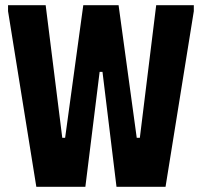

<svg xmlns="http://www.w3.org/2000/svg" viewBox="-20 -720 778 740"><path d="M11 -700H156L220 -189H231L301 -700H437L507 -189H519L582 -700H727V-677L618 0H429L375 -443H364L309 0H120L11 -677Z"/></svg>

Font: Phudu SemiBold
Style: Regular
Weight: 600
Version: Version 1.005;gftools[0.9.23]